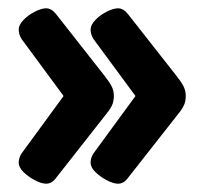

<svg xmlns="http://www.w3.org/2000/svg" viewBox="-20 -489 483 462"><path d="M264 -469Q277 -469 288 -455L405 -306Q416 -292 421.5 -281.5Q427 -271 427 -258Q427 -244 421.5 -233.5Q416 -223 405 -210L288 -61Q278 -47 264 -47Q253 -47 237.5 -55Q222 -63 210 -74.5Q198 -86 198 -98Q198 -109 205 -120L306 -258L205 -395Q198 -406 198 -418Q198 -429 209.5 -441Q221 -453 237 -461Q253 -469 264 -469ZM91 -469Q104 -469 115 -455L232 -306Q243 -292 248.5 -281.5Q254 -271 254 -258Q254 -244 248.5 -233.5Q243 -223 232 -210L115 -61Q105 -47 91 -47Q80 -47 64.5 -55Q49 -63 37 -74.5Q25 -86 25 -98Q25 -109 32 -120L133 -258L32 -395Q25 -406 25 -418Q25 -429 36.5 -441Q48 -453 64 -461Q80 -469 91 -469Z"/></svg>

Font: Asap Semi Condensed ExtraBold
Style: Regular
Weight: 800
Width: 4
Designer: Pablo Cosgaya
Foundry: Omnibus-Type
Version: Version 3.001; ttfautohint (v1.8.4.7-5d5b)